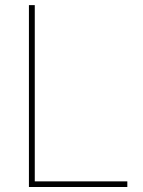

<svg xmlns="http://www.w3.org/2000/svg" viewBox="-20 -748 573 768"><path d="M95.7 0V-727.5H119.1V-22.5H489.3V0Z"/></svg>

Font: Inter 24pt Thin
Style: Regular
Weight: 250
Designer: Rasmus Andersson
Foundry: rsms
Version: Version 4.001;git-66647c0bb